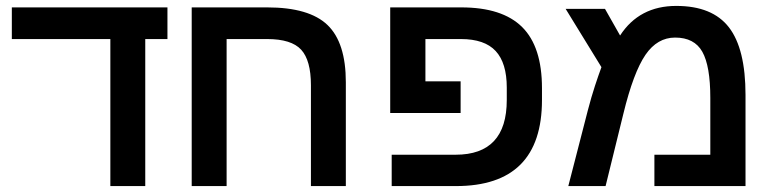

<svg xmlns="http://www.w3.org/2000/svg" viewBox="-20 -629 2620 649"><path d="M471 -497V0H353V-497H20V-604H546V-497Z M1031 -341Q1031 -425 998 -461Q965 -497 883 -497H746V0H628V-604H883Q1025 -604 1087 -544.5Q1149 -485 1149 -351V0H1031Z M1693 -333Q1693 -416 1655.5 -456.5Q1618 -497 1538 -497H1418V-354H1537V-247H1299V-604H1539Q1678 -604 1745 -537.5Q1812 -471 1812 -331V-291Q1812 0 1521 0H1304V-106H1520Q1693 -106 1693 -291Z M2266 -609Q2388 -609 2444 -536.5Q2500 -464 2500 -308V0H2192V-106H2381V-298Q2381 -406 2354 -454Q2327 -502 2262 -502Q2202 -502 2162 -444Q2121 -384 2087 -244L2027 0H1901L1967 -256Q1979 -302 1991 -338.5Q2003 -375 2013 -402L1892 -599H2025L2076 -509Q2141 -609 2266 -609Z"/></svg>

Font: Noto Sans Hebrew Droid SemiBold
Style: Regular
Weight: 600
Designer: Monotype Design Team
Foundry: Monotype Imaging Inc.
Version: Version 1.100; ttfautohint (v1.8.4.7-5d5b)